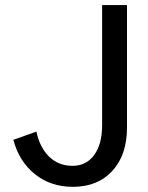

<svg xmlns="http://www.w3.org/2000/svg" viewBox="-20 -721 579 750"><path d="M378.9 -231.9V-701.2H476.1V-223.1Q476.1 -115.7 418.9 -53.5Q361.8 8.8 265.1 8.8Q177.7 8.8 116 -41Q54.2 -90.8 32.2 -174.8L122.1 -207Q135.7 -144 172.4 -108.6Q209 -73.2 263.2 -73.2Q316.9 -73.2 347.9 -115.5Q378.9 -157.7 378.9 -231.9Z"/></svg>

Font: LT Superior Med
Style: Regular
Weight: 500
Designer: Daniel Lyons
Foundry: LyonsType
Version: Version 1.000